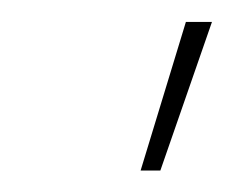

<svg xmlns="http://www.w3.org/2000/svg" viewBox="-20 -773 214 176"><path d="M108.9 -616.7 150.4 -752.9H174.3L127 -616.7Z"/></svg>

Font: Inter 18pt Thin
Style: Italic
Weight: 250
Italic angle: -9.3988°
Version: Version 4.001;git-66647c0bb